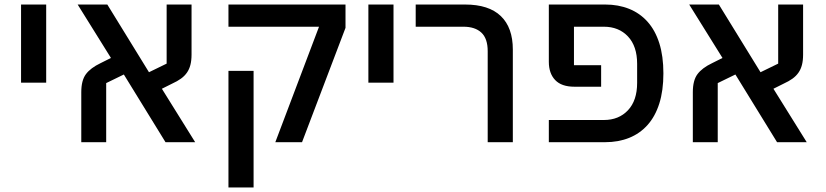

<svg xmlns="http://www.w3.org/2000/svg" viewBox="-20 -628 3648 848"><path d="M73 -608H184V-263H73Z M339 -221Q339 -273 359.5 -300.5Q380 -328 424 -349L470 -372L323 -608H454L638 -309L716 -347V-608H826V-387Q826 -361 821 -341.5Q816 -322 805.5 -307Q795 -292 779 -280.5Q763 -269 741 -259L695 -236L842 0H711L527 -299L449 -261V0H339Z M1389 -510H989V-608H1506V-505L1314 0H1196ZM989 -315H1100V200H989Z M1607 -608H1718V-263H1607Z M2134 -402Q2134 -458 2106 -484Q2078 -510 2027 -510H1816V-608H2034Q2139 -608 2192 -557Q2245 -506 2245 -409V0H2134Z M2404 -98H2647Q2713 -98 2753.5 -141Q2794 -184 2794 -262V-346Q2794 -424 2753.5 -467Q2713 -510 2647 -510H2515V-340H2635V-245H2517Q2460 -245 2432 -274.5Q2404 -304 2404 -355V-608H2653Q2711 -608 2758.5 -589Q2806 -570 2840 -532Q2874 -494 2892 -437Q2910 -380 2910 -304Q2910 -228 2892 -171Q2874 -114 2840 -76Q2806 -38 2758.5 -19Q2711 0 2653 0H2404Z M3040 -221Q3040 -273 3060.5 -300.5Q3081 -328 3125 -349L3171 -372L3024 -608H3155L3339 -309L3417 -347V-608H3527V-387Q3527 -361 3522 -341.5Q3517 -322 3506.5 -307Q3496 -292 3480 -280.5Q3464 -269 3442 -259L3396 -236L3543 0H3412L3228 -299L3150 -261V0H3040Z"/></svg>

Font: IBM Plex Sans Hebrew Medm
Style: Regular
Weight: 500
Designer: Mike Abbink, Paul van der Laan, Pieter van Rosmalen, Yanek Iontef
Foundry: Bold Monday
Version: Version 1.3